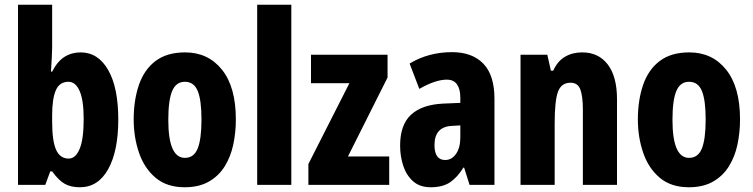

<svg xmlns="http://www.w3.org/2000/svg" viewBox="-20 -780 3176 810"><path d="M200 -579Q200 -563 198.5 -537Q197 -511 195 -478H200Q222 -521 252 -540Q282 -559 320 -559Q394 -559 436.5 -484.5Q479 -410 479 -276Q479 -143 436.5 -66.5Q394 10 317 10Q280 10 254 -4Q228 -18 200 -57H192L171 0H56V-760H200ZM269 -435Q231 -435 215.5 -399Q200 -363 200 -294V-266Q200 -186 216.5 -148.5Q233 -111 270 -111Q299 -111 316 -152Q333 -193 333 -278Q333 -357 316 -396Q299 -435 269 -435Z M975 -276Q975 -221 964 -169.5Q953 -118 927.5 -77.5Q902 -37 860.5 -13.5Q819 10 759 10Q684 10 636.5 -30Q589 -70 566.5 -135.5Q544 -201 544 -276Q544 -357 566 -421.5Q588 -486 636 -522.5Q684 -559 761 -559Q858 -559 916.5 -486Q975 -413 975 -276ZM690 -274Q690 -114 760 -114Q798 -114 814 -153.5Q830 -193 830 -276Q830 -358 814 -396.5Q798 -435 760 -435Q723 -435 706.5 -396.5Q690 -358 690 -274Z M1209 0H1065V-760H1209Z M1622 0H1281V-88L1454 -429H1292V-549H1615V-453L1448 -120H1622Z M1887 -560Q1972 -560 2019 -511.5Q2066 -463 2066 -363V0H1961L1938 -73H1935Q1909 -31 1878 -10.5Q1847 10 1797 10Q1751 10 1722.5 -15.5Q1694 -41 1681 -81Q1668 -121 1668 -166Q1668 -254 1714.5 -296.5Q1761 -339 1851 -343L1922 -346V-368Q1922 -404 1908 -424Q1894 -444 1865 -444Q1817 -444 1749 -405L1708 -512Q1788 -560 1887 -560ZM1888 -249Q1813 -246 1813 -168Q1813 -105 1858 -105Q1886 -105 1904 -131Q1922 -157 1922 -201V-251Z M2436 -559Q2505 -559 2544 -508Q2583 -457 2583 -361V0H2439V-317Q2439 -373 2428.5 -402Q2418 -431 2387 -431Q2348 -431 2334 -393Q2320 -355 2320 -259V0H2176V-549H2289L2304 -482H2314Q2332 -522 2363.5 -540.5Q2395 -559 2436 -559Z M3102 -276Q3102 -221 3091 -169.5Q3080 -118 3054.5 -77.5Q3029 -37 2987.5 -13.5Q2946 10 2886 10Q2811 10 2763.5 -30Q2716 -70 2693.5 -135.5Q2671 -201 2671 -276Q2671 -357 2693 -421.5Q2715 -486 2763 -522.5Q2811 -559 2888 -559Q2985 -559 3043.5 -486Q3102 -413 3102 -276ZM2817 -274Q2817 -114 2887 -114Q2925 -114 2941 -153.5Q2957 -193 2957 -276Q2957 -358 2941 -396.5Q2925 -435 2887 -435Q2850 -435 2833.5 -396.5Q2817 -358 2817 -274Z"/></svg>

Font: Noto Sans Gujarati ExtraCondensed ExtraBold
Style: Regular
Weight: 800
Width: 2
Designer: Jelle Bosma - Monotype Design Team, Universal Thirst
Foundry: Monotype Imaging Inc.
Version: Version 2.106; ttfautohint (v1.8.4.7-5d5b)